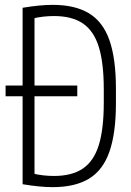

<svg xmlns="http://www.w3.org/2000/svg" viewBox="-20 -760 540 790"><path d="M3 -364V-408H298V-364ZM197 10Q144 10 73 -2V-728Q144 -740 197 -740Q289 -740 346.5 -705Q404 -670 430.5 -594Q457 -518 457 -395V-335Q457 -213 430.5 -136.5Q404 -60 346.5 -25Q289 10 197 10ZM111 -47Q135 -41 158 -38.5Q181 -36 202 -36Q276 -36 321 -66.5Q366 -97 386.5 -163Q407 -229 407 -337V-393Q407 -501 386.5 -567Q366 -633 321 -663.5Q276 -694 202 -694Q181 -694 158 -691.5Q135 -689 111 -683L122 -702V-28Z"/></svg>

Font: M PLUS 1 Code Light
Style: Regular
Weight: 300
Designer: Coji Morishita
Foundry: UNDERFOREST DESIGN
Version: Version 1.002